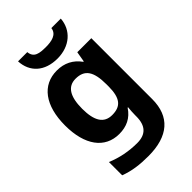

<svg xmlns="http://www.w3.org/2000/svg" viewBox="-293 -941 1219 1219"><g transform="rotate(-45 316.5 -331.5)"><path d="M506 -837H421C415 -785 360 -776 313 -776C256 -776 210 -781 205 -837H122C127 -737 197 -672 312 -672C423 -672 499 -740 506 -837ZM255 -622C124 -622 45 -517 45 -338C45 -161 122 -56 251 -56C316 -56 369 -80 406 -137H410C408 -118 406 -92 406 -70V-59C406 24 368 65 291 65C216 65 145 51 78 23V142C141 166 205 174 282 174C462 174 555 91 555 -65V-612H429L417 -542H413C375 -595 322 -622 255 -622ZM302 -501C382 -501 416 -454 416 -337V-319C416 -211 380 -173 304 -173C231 -173 197 -227 197 -336C197 -446 232 -501 302 -501Z"/></g></svg>

Font: Noto Sans Malayalam UI
Style: Bold
Weight: 700
Designer: Jelle Bosma - Monotype Design Team
Foundry: Monotype Imaging Inc.
Version: Version 2.104